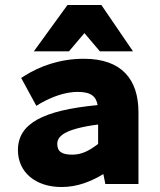

<svg xmlns="http://www.w3.org/2000/svg" viewBox="-20 -739 643 771"><path d="M227 12C291 12 345 -10 395 -40L403 0H536V-288C536 -421 468 -503 317 -503C217 -503 137 -471 81 -436L65 -426L126 -314L144 -325C189 -350 241 -370 292 -370C348 -370 366 -350 372 -317C152 -296 52 -243 52 -136C52 -48 122 12 227 12ZM374 -239V-161C336 -132 307 -118 270 -118C229 -118 210 -130 210 -161C210 -191 237 -221 374 -239ZM257 -533 319 -606 381 -533H514L387 -719H251L116 -533Z"/></svg>

Font: Falling Sky
Style: ExBd
Weight: 400
Designer: Paul D. Hunt
Foundry: Adobe Systems Incorporated
Version: Version 1.02